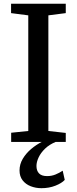

<svg xmlns="http://www.w3.org/2000/svg" viewBox="-20 -763 413 1032"><path d="M132 -59V-680.5L39.5 -692.5V-743H333.5V-692.5L240 -680.5V-59L333.5 -48.5V0H40V-49.5ZM202.5 248.5Q172 248.5 145 238Q118 227.5 101.5 206.2Q85 185 85 153Q85 120 102.2 90.8Q119.5 61.5 147.2 38Q175 14.5 206 -1L237.5 -5L281 -1Q245.5 13.5 222.2 36Q199 58.5 187.5 83.2Q176 108 176 129Q176 154.5 189.8 169Q203.5 183.5 233 183.5Q257.5 183.5 278.2 175Q299 166.5 317 154.5L328 204Q312 221.5 278 235Q244 248.5 202.5 248.5Z"/></svg>

Font: Merriweather Light 18pt
Style: Regular
Weight: 400
Version: Version 2.100